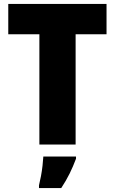

<svg xmlns="http://www.w3.org/2000/svg" viewBox="-20 -827 583 975"><path d="M364 -93H180V-653H22V-807H521V-653H364ZM366 -21Q351 19 333.5 54.5Q316 90 291 128H178V114Q183 94 188 67.5Q193 41 196 14Q199 -13 200 -32H366Z"/></svg>

Font: Noto Sans Telugu UI SemiCondensed Black
Style: Regular
Weight: 900
Width: 4
Designer: Jelle Bosma - Monotype Design Team
Foundry: Monotype Imaging Inc.
Version: Version 2.005; ttfautohint (v1.8.4.7-5d5b)